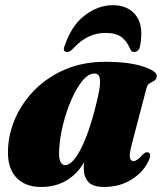

<svg xmlns="http://www.w3.org/2000/svg" viewBox="-20 -712 634 744"><path d="M490.5 -152.5Q480.5 -114.5 483.5 -101Q486.5 -87.5 497 -87.5Q511 -87.5 532 -112Q540.5 -120 545.2 -121.5Q550 -123 555 -121Q569 -115 554.5 -86Q533.5 -43 487.8 -15.2Q442 12.5 383.5 12.5Q340 12.5 322.2 -7.2Q304.5 -27 304.5 -61Q304.5 -70.5 306 -83.5Q279 -37 236.8 -12.2Q194.5 12.5 139.5 12.5Q75 12.5 40.5 -27Q6 -66.5 11.5 -142Q15.5 -203.5 43.2 -262.5Q71 -321.5 120 -369Q169 -416.5 236.5 -444.5Q304 -472.5 387 -472.5Q480 -472.5 534.8 -454.2Q589.5 -436 587.5 -416.5Q586 -404 577.8 -399.2Q569.5 -394.5 560.5 -389.5Q551.5 -384.5 548 -371.5ZM209.5 -135.5Q207 -99 214 -85.5Q221 -72 231.5 -72Q263.5 -72 298.8 -146.2Q334 -220.5 361.5 -346.5Q370 -386 367 -406.5Q364 -427 345.5 -427Q322.5 -427 299.5 -399Q276.5 -371 257 -326.5Q237.5 -282 224.8 -231.2Q212 -180.5 209.5 -135.5ZM389 -584.5Q354 -584.5 323.2 -570Q292.5 -555.5 262.5 -523Q250.5 -510.5 240.5 -510.5Q221 -510.5 230.5 -534.5Q257.5 -614 309.2 -653Q361 -692 417.5 -692Q475 -692 506.2 -653Q537.5 -614 523 -534.5Q518.5 -510.5 499 -510.5Q489 -510.5 484 -523Q471.5 -553 450 -568.8Q428.5 -584.5 389 -584.5Z"/></svg>

Font: Fraunces 72pt Black
Style: Italic
Weight: 900
Italic angle: -16°
Version: Version 1.000;[b76b70a41]